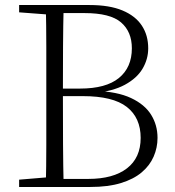

<svg xmlns="http://www.w3.org/2000/svg" viewBox="-20 -743 695 763"><path d="M56 0V-29L188 -40H198V0ZM162 0Q164 -83 164 -166Q164 -249 164 -334V-391Q164 -474 164 -557.5Q164 -641 162 -723H233Q231 -641 230.5 -557.5Q230 -474 230 -385V-367Q230 -259 230.5 -171Q231 -83 233 0ZM198 0V-32H331Q430 -32 484.5 -74Q539 -116 539 -195Q539 -275 484 -318Q429 -361 309 -361H198V-391H298Q401 -391 452.5 -433Q504 -475 504 -551Q504 -617 461 -654Q418 -691 316 -691H198V-723H336Q415 -723 466.5 -701.5Q518 -680 543.5 -641.5Q569 -603 569 -551Q569 -508 546.5 -470Q524 -432 476 -406Q428 -380 352 -373L358 -382Q446 -379 500.5 -353.5Q555 -328 580.5 -287Q606 -246 606 -195Q606 -156 590.5 -120.5Q575 -85 543 -58Q511 -31 460.5 -15.5Q410 0 339 0ZM56 -694V-723H198V-684H188Z"/></svg>

Font: Noto Serif JP ExtraLight ExtraLight
Style: Regular
Weight: 250
Version: Version 2.003-H1;hotconv 1.1.1;makeotfexe 2.6.0